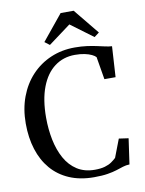

<svg xmlns="http://www.w3.org/2000/svg" viewBox="-103 -1035 846 1117"><g transform="rotate(-10 320.0 -477.0)"><path d="M361.5 10.5Q278.5 10.5 215.2 -16.8Q152 -44 109.2 -94Q66.5 -144 44.8 -213Q23 -282 23 -365.5Q23 -451.5 49.5 -522.5Q76 -593.5 124.2 -645Q172.5 -696.5 237.8 -724.5Q303 -752.5 380 -752.5Q419 -752.5 450.8 -748.2Q482.5 -744 508.5 -738.2Q534.5 -732.5 556 -727.8Q577.5 -723 595.5 -722L584.5 -541H518.5L496 -675Q488.5 -683.5 472 -691.5Q455.5 -699.5 430.8 -704.8Q406 -710 373.5 -710Q305 -710 253.5 -671.5Q202 -633 173.8 -559.2Q145.5 -485.5 145.5 -379Q145.5 -310.5 158.2 -247.8Q171 -185 198 -136.2Q225 -87.5 268.5 -59.5Q312 -31.5 373 -31.5Q408 -31.5 432.2 -38.5Q456.5 -45.5 472.5 -56.8Q488.5 -68 500 -79L541 -186L597.5 -178L576 -27Q555.5 -26.5 536.8 -20.5Q518 -14.5 495.5 -7.2Q473 0 441 5.2Q409 10.5 361.5 10.5ZM241 -792 212 -814 334.5 -964H411.5L534 -814L505 -792L373 -890Z"/></g></svg>

Font: Merriweather 72pt
Style: Regular
Weight: 400
Version: Version 2.100